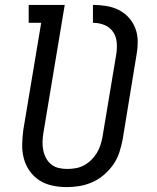

<svg xmlns="http://www.w3.org/2000/svg" viewBox="-20 -755 640 783"><path d="M253 8Q223 8 194 2Q165 -4 141.5 -19Q118 -34 101.5 -57Q85 -80 77.5 -107.5Q70 -135 70.5 -165Q71 -195 75 -225L148 -662H97V-735H244L157 -213Q154 -195 153.5 -177Q153 -159 156.5 -142Q160 -125 168 -110Q176 -95 189 -84.5Q202 -74 219 -70Q236 -66 254 -66Q271 -66 288.5 -69Q306 -72 322 -80.5Q338 -89 351.5 -102Q365 -115 374.5 -130.5Q384 -146 389.5 -163Q395 -180 398 -197L454 -533Q458 -558 456 -582Q454 -606 441 -625Q428 -644 406 -653Q384 -662 359 -662V-735Q387 -735 414 -730.5Q441 -726 464 -714.5Q487 -703 504.5 -684Q522 -665 531.5 -640.5Q541 -616 541.5 -588.5Q542 -561 537 -533L480 -185Q475 -159 466.5 -133Q458 -107 442 -84Q426 -61 404.5 -42.5Q383 -24 357.5 -12.5Q332 -1 305.5 3.5Q279 8 253 8Z"/></svg>

Font: Iosevka Etoile Oblique
Style: Regular
Weight: 400
Italic angle: -9°
Designer: Belleve Invis
Foundry: Belleve Invis
Version: Version 15.5.2; ttfautohint (v1.8.4)